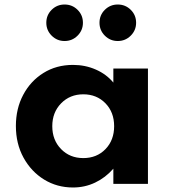

<svg xmlns="http://www.w3.org/2000/svg" viewBox="-20 -816 766 852"><path d="M304 16Q356.5 16 402.2 -5.8Q448 -27.5 483 -67.5V0H636.5V-512H483V-449.5Q452.5 -486.5 405.5 -507.2Q358.5 -528 304 -528Q230 -528 172.8 -492.2Q115.5 -456.5 83 -395.2Q50.5 -334 50.5 -257Q50.5 -178 84.5 -116.2Q118.5 -54.5 175.8 -19.2Q233 16 304 16ZM349.5 -114.5Q290 -114.5 251 -154.5Q212 -194.5 212 -256Q212 -317.5 251.2 -357.5Q290.5 -397.5 349.5 -397.5Q409 -397.5 447.8 -357.8Q486.5 -318 486.5 -256Q486.5 -194 448 -154.2Q409.5 -114.5 349.5 -114.5ZM502.5 -634Q536.5 -634 560.2 -657.8Q584 -681.5 584 -715Q584 -749 560.2 -772.5Q536.5 -796 502.5 -796Q469 -796 445.2 -772.5Q421.5 -749 421.5 -715Q421.5 -681.5 445.2 -657.8Q469 -634 502.5 -634ZM266.5 -634Q300.5 -634 324.2 -657.8Q348 -681.5 348 -715Q348 -749 324.2 -772.5Q300.5 -796 266.5 -796Q233 -796 209.2 -772.5Q185.5 -749 185.5 -715Q185.5 -681.5 209.2 -657.8Q233 -634 266.5 -634Z"/></svg>

Font: Spartan
Style: Bold
Weight: 700
Designer: Matt Bailey, Mirko Velimirovic
Foundry: Matt Bailey
Version: Version 1.003; ttfautohint (v1.8.3)